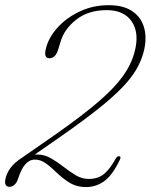

<svg xmlns="http://www.w3.org/2000/svg" viewBox="-20 -730 595 758"><path d="M2.5 -28Q14 -69 50.5 -95.5V-96L204.5 -203Q306 -274.5 368.5 -328.2Q431 -382 464.2 -428Q497.5 -474 510.5 -522Q531.5 -597.5 501 -643.8Q470.5 -690 401.5 -690Q328.5 -690 281 -652.5Q233.5 -615 219 -565L210 -535.5Q199.5 -500 175 -500Q150 -500 162.5 -543Q174 -585 209 -623Q244 -661 295.8 -685.2Q347.5 -709.5 409 -709.5Q469.5 -709.5 504.8 -684Q540 -658.5 550.2 -616Q560.5 -573.5 546 -521Q536.5 -487 517.2 -454.2Q498 -421.5 462.5 -384.5Q427 -347.5 369 -301.2Q311 -255 224 -194L117.5 -120Q122 -120 127 -120Q155 -120 180.5 -105.5Q206 -91 230.2 -72Q254.5 -53 279 -38.2Q303.5 -23.5 330 -23.5Q366.5 -23.5 390.2 -42.8Q414 -62 436.5 -103.5Q443.5 -115 451.5 -113Q459 -111 453 -99Q425 -40 392.8 -15.8Q360.5 8.5 319 8.5Q285 8.5 258.8 -6.2Q232.5 -21 201 -51Q174 -77 155.8 -88.5Q137.5 -100 117 -100Q75.5 -100 52 -26Q41 7.5 16.5 7.5Q7 7.5 2.2 -1Q-2.5 -9.5 2.5 -28Z"/></svg>

Font: Fraunces 72pt Soft Thin
Style: Italic
Weight: 100
Italic angle: -16°
Version: Version 1.000;[0bf87f6ff]